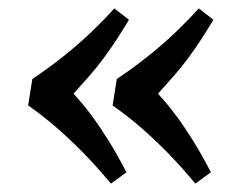

<svg xmlns="http://www.w3.org/2000/svg" viewBox="-20 -492 560 457"><path d="M287 -445Q272 -420 257 -397Q242 -374 226 -352.5Q210 -331 192 -310.5Q174 -290 155 -269Q178 -244 198 -217Q218 -190 238 -158Q258 -126 281 -82L244 -55Q209 -97 176.5 -130Q144 -163 112 -190.5Q80 -218 47 -241L57 -304Q93 -328 128.5 -356Q164 -384 195.5 -414Q227 -444 252 -472ZM488 -445Q473 -420 458 -397Q443 -374 427 -352.5Q411 -331 393 -310.5Q375 -290 356 -269Q379 -244 399 -217Q419 -190 439 -158Q459 -126 482 -82L445 -55Q410 -97 377.5 -130Q345 -163 313 -190.5Q281 -218 248 -241L258 -304Q294 -328 329.5 -356Q365 -384 396.5 -414Q428 -444 453 -472Z"/></svg>

Font: Literata Medium
Style: Italic
Weight: 500
Italic angle: -2°
Designer: Latin by Veronika Burian and Jose Scaglione. Greek by Irene Vlachou. Cyrillic by Vera Evstafieva
Foundry: TypeTogether
Version: Version 3.103;gftools[0.9.29]